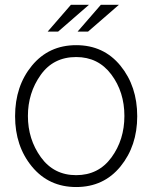

<svg xmlns="http://www.w3.org/2000/svg" viewBox="-20 -752 626 789"><path d="M42 -274.4Q42 -398.4 111.3 -482.4Q180.7 -566.4 293 -566.4Q406.2 -566.4 475.1 -481.9Q543.9 -397.5 543.9 -274.4Q543.9 -152.3 475.1 -67.9Q406.2 16.6 293 16.6Q180.7 16.6 111.3 -67.4Q42 -151.4 42 -274.4ZM94.7 -275.4Q94.7 -179.7 147.9 -106Q201.2 -32.2 293 -32.2Q384.8 -32.2 438 -105Q491.2 -177.7 491.2 -275.4Q491.2 -374 437.5 -445.8Q383.8 -517.6 293 -517.6Q199.2 -517.6 147 -443.8Q94.7 -370.1 94.7 -275.4ZM345.7 -732.4 218.8 -622.1H175.8L271.5 -732.4ZM468.8 -732.4 341.8 -622.1H298.8L394.5 -732.4Z"/></svg>

Font: Thabit
Style: Regular
Weight: 500
Designer: Regenerated by Nadim Shaikli
Foundry: MAK Alagha
Version: 0.01